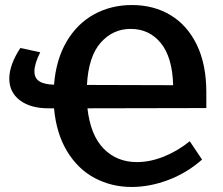

<svg xmlns="http://www.w3.org/2000/svg" viewBox="-20 -733 886 764"><path d="M801 -303 328 -302Q340 -195 392.5 -141.5Q445 -88 525 -88Q577 -88 632 -110Q687 -132 735 -171L784 -98Q724 -45 650 -17Q576 11 504 11Q424 11 357 -24.5Q290 -60 247 -131Q204 -202 195 -302H173Q101 -302 59 -334Q17 -366 17 -420Q17 -475 61 -542L140 -525Q117 -479 117 -449Q117 -422 136.5 -409.5Q156 -397 195 -396Q203 -496 245 -567.5Q287 -639 354.5 -676Q422 -713 505 -713Q592 -713 659 -672.5Q726 -632 763.5 -554Q801 -476 801 -366ZM326 -395 669 -394Q666 -505 620 -561.5Q574 -618 500 -618Q429 -618 380.5 -563Q332 -508 326 -395Z"/></svg>

Font: Bitter Pro SemiBold
Style: Regular
Weight: 600
Designer: Sol Matas, and Bitter project Authors
Foundry: Sol Matas
Version: Version 1.010